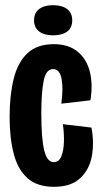

<svg xmlns="http://www.w3.org/2000/svg" viewBox="-20 -708 389 739"><path d="M188 11Q123 11 86 -22Q49 -55 33 -115.5Q17 -176 17 -258Q17 -341 32.5 -404Q48 -467 85 -502.5Q122 -538 187 -538Q244 -538 279 -509Q314 -480 326 -431Q338 -382 328 -322L216 -309Q224 -367 217 -404.5Q210 -442 184 -442Q157 -442 148 -396.5Q139 -351 139 -272Q139 -176 150 -130Q161 -84 187 -84Q207 -84 216 -106Q225 -128 226 -161.5Q227 -195 222 -230L332 -217Q343 -159 333.5 -107Q324 -55 288.5 -22Q253 11 188 11ZM184 -572Q150 -572 130.5 -587Q111 -602 111 -630Q111 -658 130.5 -673Q150 -688 184 -688Q219 -688 238.5 -673Q258 -658 258 -630Q258 -601 238.5 -586.5Q219 -572 184 -572Z"/></svg>

Font: Bricolage Grotesque 96pt Condensed SemiBold
Style: Regular
Weight: 600
Width: 3
Designer: Mathieu Triay
Foundry: Atelier Triay
Version: Version 1.001; ttfautohint (v1.8.4.7-5d5b);gftools[0.9.33.de